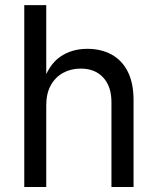

<svg xmlns="http://www.w3.org/2000/svg" viewBox="-20 -748 631 768"><path d="M165 -327.1V0H77.1V-727.5H165V-413.6H149.9Q174.8 -489.3 220.9 -521Q267.1 -552.7 329.1 -552.7Q384.3 -552.7 426 -530Q467.8 -507.3 491 -461.7Q514.2 -416 514.2 -346.7V0H425.8V-339.4Q425.8 -402.3 392.8 -438Q359.9 -473.6 302.7 -473.6Q263.7 -473.6 232.4 -456.5Q201.2 -439.5 183.1 -406.7Q165 -374 165 -327.1Z"/></svg>

Font: Adwaita Sans
Style: Regular
Weight: 400
Designer: Rasmus Andersson
Foundry: rsms
Version: Version 4.001;git-9221beed3